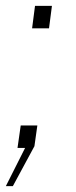

<svg xmlns="http://www.w3.org/2000/svg" viewBox="-26 -507 261 658"><path d="M84 -410H142L152 -487H94ZM-6 131H18L92 -6L102 -77H45L34 0H60Z"/></svg>

Font: United Sans Thin
Style: Italic
Weight: 100
Italic angle: -8°
Designer: Pablo Impallari, Rodrigo Fuenzalida (Modified by Dan O. Williams)
Version: Version 1.000;PS 001.000;hotconv 1.0.88;makeotf.lib2.5.64775